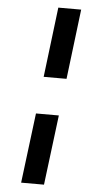

<svg xmlns="http://www.w3.org/2000/svg" viewBox="-61 -846 509 987"><g transform="rotate(5 194.0 -352.5)"><path d="M199 -809H317L273 -448H155ZM132 -257H250L205 104H87Z"/></g></svg>

Font: Xgbmvzvtohvqztyvzapvmeyoton
Style: Regular
Weight: 500
Italic angle: -8°
Designer: Carrois Corporate & Edenspiekermann
Foundry: Carrois Corporate GbR & Edenspiekermann AG
Version: Version 2.001